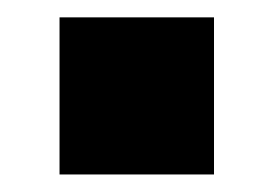

<svg xmlns="http://www.w3.org/2000/svg" viewBox="-20 -199 313 219"><path d="M224.1 0H47.9V-179.2H224.1Z"/></svg>

Font: Sora
Style: Bold
Weight: 700
Designer: Jonathan Barnbrook, Julián Moncada
Foundry: Barnbrook Fonts
Version: Version 2.000